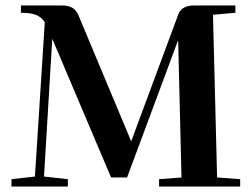

<svg xmlns="http://www.w3.org/2000/svg" viewBox="-20 -683 921 703"><path d="M22 0V-26.9L107.9 -36.6L144 -601.6Q130.9 -621.1 111.3 -628.7Q91.8 -636.2 56.6 -636.2V-663.1H204.1Q229.5 -663.1 244.1 -655Q258.8 -647 267.1 -627.4L460.4 -165.5L632.8 -630.4Q644.5 -663.1 692.9 -663.1H841.8V-636.2L759.8 -628.9L774.9 -33.2L859.4 -26.9V0H562.5V-26.9L644.5 -33.2L632.3 -536.1L445.3 -33.2H386.7L171.4 -541L141.1 -36.6L228.5 -26.9V0Z"/></svg>

Font: Elstob 14pt SemiBold
Style: Regular
Weight: 600
Designer: Peter S. Baker
Version: Version 1.015